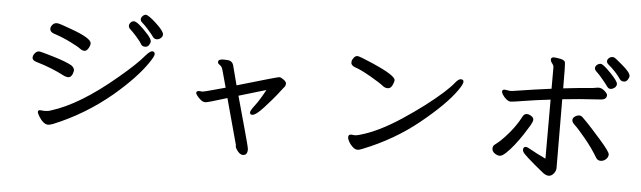

<svg xmlns="http://www.w3.org/2000/svg" viewBox="-51 -963 4101 1228"><g transform="rotate(5 2000.0 -349.5)"><path d="M380 -328Q405 -328 414 -372Q414 -392 393 -406Q358 -426 275 -451Q192 -476 181 -476Q167 -476 155 -462Q143 -448 143 -433Q143 -415 172 -407Q269 -379 355 -334Q369 -328 380 -328ZM279 -14Q290 -14 311 -22Q510 -103 680 -245Q822 -366 889 -465Q919 -508 919 -522Q919 -540 902 -540Q888 -540 861 -509Q813 -451 703 -359Q471 -162 287 -106Q272 -100 244 -100Q232 -102 220 -102Q207 -102 207 -90Q207 -82 219 -62Q249 -14 279 -14ZM265 -598Q321 -580 372.5 -554.5Q424 -529 439.5 -517Q455 -505 469 -505Q483 -505 494 -523Q505 -541 505 -556Q505 -589 374 -636Q295 -666 280 -666Q262 -666 251 -653Q240 -640 240 -627Q240 -607 265 -598ZM853 -565Q870 -565 878.5 -578.5Q887 -592 887 -602Q887 -615 865 -642Q794 -721 769 -721Q757 -721 748 -711Q739 -701 739 -690Q739 -679 747 -671Q767 -653 793 -623.5Q819 -594 826.5 -579.5Q834 -565 853 -565ZM924 -619Q937 -619 949 -629Q961 -639 961 -653Q961 -674 909.5 -721.5Q858 -769 841 -769Q831 -769 821 -759Q811 -749 811 -738Q811 -726 823 -716.5Q835 -707 861 -678Q887 -649 901 -629Q910 -619 924 -619Z M1537 70Q1566 70 1566 32Q1566 20 1536 -87.5Q1506 -195 1476 -305L1651 -357Q1615 -290 1587 -253.5Q1559 -217 1559 -206Q1559 -191 1574 -191Q1597 -191 1647 -246Q1697 -301 1724 -335Q1751 -369 1752.5 -372Q1754 -375 1756.5 -377Q1759 -379 1765.5 -387.5Q1772 -396 1772 -408Q1772 -420 1754.5 -433Q1737 -446 1726 -446Q1716 -446 1458 -370L1427 -489Q1420 -524 1387 -526L1361 -527Q1327 -527 1327 -509Q1327 -499 1336.5 -493Q1346 -487 1351.5 -479Q1357 -471 1360 -458L1390 -349Q1362 -342 1307 -326.5Q1252 -311 1243 -311L1225 -313Q1205 -313 1205 -299Q1205 -294 1214.5 -281.5Q1224 -269 1238.5 -257Q1253 -245 1269 -245Q1283 -245 1407 -284L1487 10V19Q1487 26 1497 41Q1516 70 1537 70Z M2264 -27Q2277 -27 2297 -36Q2494 -114 2650.5 -241Q2807 -368 2873 -462Q2902 -503 2902 -519Q2902 -534 2884 -534Q2869 -534 2848 -507.5Q2827 -481 2784 -442Q2684 -352 2535.5 -253.5Q2387 -155 2268 -123Q2252 -118 2239 -118L2217 -120Q2198 -120 2198 -103Q2198 -90 2208 -72.5Q2218 -55 2233.5 -41Q2249 -27 2264 -27ZM2423 -436Q2441 -436 2451.5 -457Q2462 -478 2462 -491Q2462 -521 2313 -586Q2226 -624 2212 -624Q2195 -624 2183 -601Q2177 -594 2177 -579Q2177 -562 2201 -552Q2239 -540 2304.5 -502.5Q2370 -465 2394 -445Q2407 -436 2423 -436Z M3174 -68Q3189 -68 3213.5 -91Q3238 -114 3264.5 -147.5Q3291 -181 3314 -216Q3337 -251 3352.5 -277.5Q3368 -304 3368 -316Q3368 -329 3353 -339Q3338 -349 3324 -349Q3307 -349 3298 -331Q3261 -259 3196 -190Q3167 -160 3155 -151Q3143 -142 3133.5 -134Q3124 -126 3124 -109Q3124 -92 3141 -80Q3158 -68 3174 -68ZM3820 -92Q3838 -92 3853 -105.5Q3868 -119 3868 -137Q3868 -154 3803 -227.5Q3738 -301 3712.5 -327.5Q3687 -354 3678.5 -361.5Q3670 -369 3658 -369Q3645 -369 3631 -359.5Q3617 -350 3617 -336Q3617 -322 3637 -304Q3657 -286 3705.5 -227.5Q3754 -169 3791 -107Q3801 -92 3820 -92ZM3841 -556Q3851 -556 3857 -559Q3881 -570 3881 -590Q3881 -608 3831.5 -659Q3782 -710 3767 -710Q3753 -710 3742.5 -700.5Q3732 -691 3732 -680Q3732 -668 3745.5 -656.5Q3759 -645 3785.5 -613Q3812 -581 3820.5 -568.5Q3829 -556 3841 -556ZM3497 32Q3514 32 3528.5 15Q3543 -2 3543 -23L3541 -463Q3637 -474 3786 -483Q3824 -485 3824 -514Q3824 -524 3805 -540.5Q3786 -557 3768 -557Q3756 -557 3747.5 -554.5Q3739 -552 3697.5 -549Q3656 -546 3541 -533Q3541 -688 3537 -701Q3533 -714 3506.5 -719.5Q3480 -725 3466 -725Q3448 -725 3446 -712Q3446 -699 3456.5 -686Q3467 -673 3467 -662V-524Q3366 -511 3219 -488L3205 -487L3169 -492Q3153 -492 3153 -477Q3153 -472 3161.5 -458Q3170 -444 3185 -431.5Q3200 -419 3214 -419Q3226 -419 3298.5 -431Q3371 -443 3467 -454V-75Q3396 -109 3371 -124Q3346 -139 3336 -139Q3319 -139 3319 -119Q3319 -113 3323 -106Q3329 -89 3461 18Q3481 32 3497 32ZM3923 -610Q3939 -610 3948 -624.5Q3957 -639 3957 -648Q3957 -671 3899 -719Q3870 -743 3859.5 -751.5Q3849 -760 3838 -760Q3826 -760 3815.5 -751Q3805 -742 3805 -731Q3805 -721 3813 -713Q3868 -667 3896 -624Q3906 -610 3923 -610Z"/></g></svg>

Font: LXGW WenKai Mono TC
Style: Bold
Weight: 700
Designer: LXGW / Fontworks Inc.
Foundry: LXGW / Fontworks Inc.
Version: Version 1.330